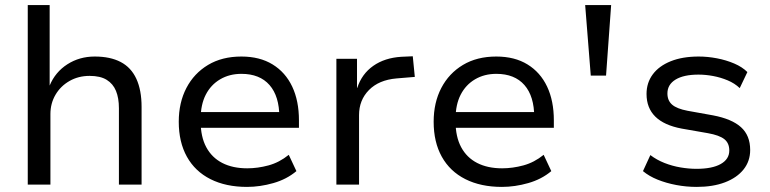

<svg xmlns="http://www.w3.org/2000/svg" viewBox="-20 -725 3024 754"><path d="M89 0V-705H175V-389Q197 -442 244.5 -472.5Q292 -503 352 -503Q413 -503 454 -481.5Q495 -460 515.5 -415.5Q536 -371 536 -305V0H447V-300Q447 -340 435.5 -368Q424 -396 399 -411.5Q374 -427 332 -427Q288 -427 253 -407Q218 -387 198 -353Q178 -319 178 -277V0Z M950 9Q867 9 806.5 -21.5Q746 -52 714 -109.5Q682 -167 682 -247Q682 -322 712 -379.5Q742 -437 797 -470Q852 -503 928 -503Q1000 -503 1050.5 -472Q1101 -441 1127.5 -385Q1154 -329 1154 -252V-223H749V-285H1096L1077 -265Q1077 -347 1038.5 -391Q1000 -435 928 -435Q881 -435 844.5 -413.5Q808 -392 788 -353Q768 -314 768 -258V-248Q768 -188 790 -147Q812 -106 853 -85Q894 -64 951 -64Q992 -64 1034.5 -75.5Q1077 -87 1114 -117L1144 -53Q1106 -21 1053.5 -6Q1001 9 950 9Z M1301 0V-494H1382V-380H1383Q1401 -435 1446 -466.5Q1491 -498 1556 -502L1601 -504L1609 -423L1537 -417Q1468 -411 1429 -371.5Q1390 -332 1390 -273V0Z M1951 9Q1868 9 1807.5 -21.5Q1747 -52 1715 -109.5Q1683 -167 1683 -247Q1683 -322 1713 -379.5Q1743 -437 1798 -470Q1853 -503 1929 -503Q2001 -503 2051.5 -472Q2102 -441 2128.5 -385Q2155 -329 2155 -252V-223H1750V-285H2097L2078 -265Q2078 -347 2039.5 -391Q2001 -435 1929 -435Q1882 -435 1845.5 -413.5Q1809 -392 1789 -353Q1769 -314 1769 -258V-248Q1769 -188 1791 -147Q1813 -106 1854 -85Q1895 -64 1952 -64Q1993 -64 2035.5 -75.5Q2078 -87 2115 -117L2145 -53Q2107 -21 2054.5 -6Q2002 9 1951 9Z M2300 -428 2278 -705H2380L2360 -428Z M2716 9Q2675 9 2635.5 1.5Q2596 -6 2562.5 -19.5Q2529 -33 2505 -53L2534 -116Q2559 -97 2589.5 -85Q2620 -73 2652.5 -67.5Q2685 -62 2715 -62Q2777 -62 2810.5 -81Q2844 -100 2844 -134Q2844 -163 2824.5 -178.5Q2805 -194 2760 -202L2657 -220Q2588 -233 2553.5 -267Q2519 -301 2519 -356Q2519 -400 2543.5 -433Q2568 -466 2614 -484.5Q2660 -503 2724 -503Q2759 -503 2795.5 -496Q2832 -489 2863.5 -475.5Q2895 -462 2915 -442L2885 -379Q2865 -398 2837.5 -409.5Q2810 -421 2780.5 -426.5Q2751 -432 2723 -432Q2665 -432 2633 -412.5Q2601 -393 2601 -358Q2601 -330 2619.5 -314Q2638 -298 2680 -290L2780 -272Q2854 -258 2890 -225.5Q2926 -193 2926 -136Q2926 -92 2900 -59.5Q2874 -27 2827 -9Q2780 9 2716 9Z"/></svg>

Font: Nunito Sans 8pt
Style: Regular
Weight: 400
Version: Version 3.101;gftools[0.9.27]